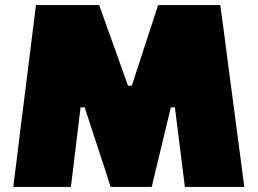

<svg xmlns="http://www.w3.org/2000/svg" viewBox="-20 -733 1010 753"><path d="M32 0Q39 -53.5 45.8 -109Q52.5 -164.5 60.5 -229L91 -472Q99 -536 106.2 -594.8Q113.5 -653.5 121 -713H369Q385 -668 399 -628.8Q413 -589.5 427 -551L482 -397H497L547 -550.5Q560 -589.5 572.2 -627Q584.5 -664.5 600 -713H844Q852 -654 859.8 -595.5Q867.5 -537 876 -471L908 -228.5Q916.5 -163 923.8 -108.8Q931 -54.5 938 0H705Q698.5 -53.5 692.5 -101.2Q686.5 -149 681 -191.5L666 -312H650L619 -183Q607.5 -134.5 596.2 -88.5Q585 -42.5 575 0H414Q400 -43.5 384.8 -90Q369.5 -136.5 354 -183.5L312 -312H296L281.5 -193Q276.5 -150 270.5 -101.5Q264.5 -53 258 0Z"/></svg>

Font: Commissioner Black
Style: Regular
Weight: 900
Designer: Kostas Bartsokas
Foundry: Kostas Bartsokas
Version: Version 1.000; ttfautohint (v1.8.3)